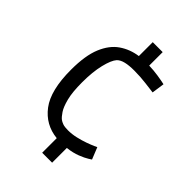

<svg xmlns="http://www.w3.org/2000/svg" viewBox="-240 -787 997 997"><g transform="rotate(45 259.0 -288.0)"><path d="M269 118V11Q179 2 124.5 -70Q70 -142 70 -293Q70 -397 96 -459.5Q122 -522 167 -553Q212 -584 269 -592V-694H342V-595Q376 -594 408.5 -589Q441 -584 463 -579L453 -509Q434 -511 393 -516.5Q352 -522 305 -522Q268 -522 242.5 -516Q217 -510 203 -496Q184 -475 170.5 -419.5Q157 -364 157 -287Q157 -216 168 -172.5Q179 -129 194 -106.5Q209 -84 221 -75Q229 -69 242.5 -64Q256 -59 281 -59Q310 -59 340 -66Q370 -73 395 -82Q420 -91 435.5 -98Q451 -105 451 -105L477 -40Q477 -40 460.5 -29.5Q444 -19 413.5 -7Q383 5 342 10V118Z"/></g></svg>

Font: Ruda
Style: Regular
Weight: 400
Designer: Mariela Monsalve and Angelina Sanchez
Foundry: Mariela Monsalve and Angelina Sanchez
Version: Version 2.000